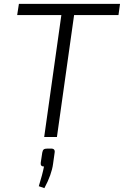

<svg xmlns="http://www.w3.org/2000/svg" viewBox="-20 -710 642 995"><path d="M594 -632H364L275 0H209L298 -632H69L78 -690H602ZM226 60H245Q267 60 263 82L255 139Q248 194 210 265L181 255Q200 194 208 153Q189 153 191 134L199 81Q201 69 206.5 64.5Q212 60 226 60Z"/></svg>

Font: Exo 2.0 Light
Style: Italic
Weight: 300
Italic angle: -8°
Designer: Natanael Gama
Version: Version 1.001;PS 001.001;hotconv 1.0.70;makeotf.lib2.5.58329